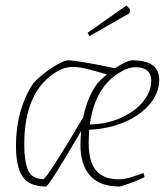

<svg xmlns="http://www.w3.org/2000/svg" viewBox="-20 -668 604 697"><path d="M304 -197Q302 -167 302 -148Q302 -81 329 -49Q356 -17 411 -17Q434 -17 465 -27.5Q496 -38 501 -40L505 -25Q485 -15 452.5 -3Q420 9 413 9Q342 9 307 -30.5Q272 -70 272 -142Q272 -168 275 -193Q157 9 147 9Q85 9 61.5 -27.5Q38 -64 38 -136Q38 -208 55.5 -267Q73 -326 102 -367Q130 -397 170 -423Q210 -449 228 -449Q246 -449 302.5 -439Q359 -429 397 -420Q441 -449 461 -449Q558 -449 558 -378Q558 -332 525 -291.5Q492 -251 433.5 -225.5Q375 -200 304 -197ZM282 -242Q298 -319 335 -367Q348 -381 368 -398Q320 -412 292.5 -418.5Q265 -425 245 -425Q215 -425 190 -410Q68 -341 68 -143Q68 -84 81.5 -51Q95 -18 137 -18Q144 -18 188 -87.5Q232 -157 282 -242ZM420 -408Q325 -355 306 -216Q373 -218 424 -242.5Q475 -267 502 -302.5Q529 -338 529 -374Q529 -424 472 -424Q447 -424 420 -408ZM298 -549 439 -648 452 -634 450 -620 305 -537Z"/></svg>

Font: Grenze Thin
Style: Italic
Weight: 250
Italic angle: -10°
Designer: Renata Polastri
Foundry: Omnibus-Type
Version: Version 1.002; ttfautohint (v1.8)